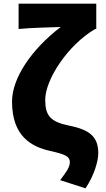

<svg xmlns="http://www.w3.org/2000/svg" viewBox="-20 -819 579 1053"><path d="M449 214C499 139 519 61 519 22C519 -67 475 -107 359 -130C257 -151 228 -184 228 -272C228 -381 350 -571 502 -660H508V-799H82V-660C150 -667 268 -669 313 -671C151 -547 46 -390 46 -262C46 -73 151 -14 256 9C341 28 363 40 363 70C363 100 342 126 310 169Z"/></svg>

Font: Noto Sans TC Black
Style: Regular
Weight: 900
Designer: Ryoko NISHIZUKA 西塚涼子 (kana, bopomofo & ideographs); Paul D. Hunt (Latin, Greek & Cyrillic); Sandoll Communications 산돌커뮤니
Foundry: Adobe
Version: Version 2.004;hotconv 1.0.118;makeotfexe 2.5.65603